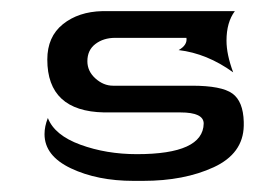

<svg xmlns="http://www.w3.org/2000/svg" viewBox="-20 -324 458 345"><path d="M164 -304H402Q387 -284 387 -251Q387 -226 399 -194Q352 -228 301 -234Q317 -243 315 -256H187Q166 -256 151.5 -245Q137 -234 137 -214Q137 -196 151.5 -183Q166 -170 183 -170H325Q378 -170 397.5 -156Q417 -142 418 -105V-98Q417 -48 364 -23.5Q311 1 237 1H220Q155 1 107.5 -21.5Q60 -44 60 -83Q60 -97 66 -112Q78 -81 124.5 -64Q171 -47 226 -47Q345 -47 346 -102Q346 -122 304 -122H167Q65 -124 65 -217Q65 -258 93 -280.5Q121 -303 164 -304Z"/></svg>

Font: RIT Indira
Style: Bold
Weight: 700
Designer: Sudheer S
Version: 0.9